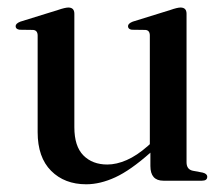

<svg xmlns="http://www.w3.org/2000/svg" viewBox="-20 -480 596 510"><path d="M80 -129V-385.5Q80 -399.5 68 -400.5L32 -401Q21.5 -402.5 21.5 -410.5Q21.5 -417.5 34 -422.5L134 -453.5Q153 -460 161.5 -460Q177.5 -460 177.5 -443.5V-142Q177.5 -91.5 201.5 -67.2Q225.5 -43 265 -43Q289.5 -43 316.5 -54.8Q343.5 -66.5 373 -92.5L378 -97V-385.5Q378 -399.5 366.5 -400.5L330 -401Q320 -402.5 320 -410.5Q320 -417.5 332.5 -422.5L432.5 -453.5Q451 -460 459.5 -460Q475.5 -460 475.5 -443.5V-49Q475.5 -30 492 -26.5L518.5 -21.5Q530.5 -18.5 530.5 -10.5Q530.5 0 516.5 0H414Q379.5 0 379.5 -39V-74.5Q326.5 -27.5 286.2 -9Q246 9.5 209 9.5Q151.5 9.5 115.8 -26.2Q80 -62 80 -129Z"/></svg>

Font: Fraunces 72pt S000
Style: Regular
Weight: 400
Version: Version 1.000; ttfautohint (v1.8.3)